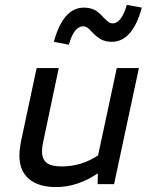

<svg xmlns="http://www.w3.org/2000/svg" viewBox="-20 -749 620 781"><path d="M208 12Q137 12 98 -21Q59 -54 59 -116Q59 -131 61 -145.5Q63 -160 65 -172L129 -472H219L157 -178Q154 -166 152.5 -154.5Q151 -143 151 -133Q151 -101 170 -86.5Q189 -72 231 -72Q273 -72 310.5 -84Q348 -96 379 -117L455 -472H545L444 0H377L378 -44Q295 12 208 12ZM260 -567 199 -579Q237 -718 321 -718Q344 -718 362 -710Q380 -702 402 -677Q415 -664 422 -659Q429 -654 439 -654Q455 -654 469.5 -671.5Q484 -689 496 -729L557 -718Q519 -579 435 -579Q412 -579 394.5 -587Q377 -595 354 -619Q341 -633 334 -637.5Q327 -642 318 -642Q301 -642 286.5 -625Q272 -608 260 -567Z"/></svg>

Font: Sometype Mono Medium
Style: Italic
Weight: 500
Italic angle: -12°
Monospace: yes
Designer: Ryoichi Tsunekawa
Foundry: Dharma Type
Version: Version 1.000; ttfautohint (v1.8.3)